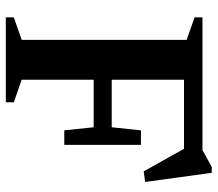

<svg xmlns="http://www.w3.org/2000/svg" viewBox="-64 -684 748 660"><g transform="rotate(90 310.0 -354.0)"><path d="M478 -464.5V-333V-201H428L417.5 -302H182.5V-364H417.5L428 -464.5ZM554 -708H574L605.5 -479L569 -474L477 -638.5L535.5 -612.5H174V-676H496ZM254 -676V-54.5L331.5 -27.5V0H39.5V-27.5L117 -54.5V-621.5L39.5 -649V-676Z"/></g></svg>

Font: Newsreader 16pt 16pt SemiBold
Style: Regular
Weight: 600
Version: Version 1.003